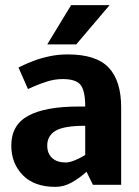

<svg xmlns="http://www.w3.org/2000/svg" viewBox="-20 -720 541 748"><path d="M164 -153Q164 -122 183 -104.5Q202 -87 236 -87Q251 -87 271.5 -95.5Q292 -104 312 -116V-230Q229 -230 196.5 -210.5Q164 -191 164 -153ZM196 8Q113 8 68.5 -38Q24 -84 24 -153Q24 -233 90 -269Q156 -305 287 -305H312Q312 -365 294.5 -388.5Q277 -412 224 -412Q193 -412 162 -402Q131 -392 110 -382.5Q89 -373 89 -373L52 -457Q52 -457 67.5 -464.5Q83 -472 110 -482.5Q137 -493 171.5 -500.5Q206 -508 244 -508Q355 -508 403.5 -456.5Q452 -405 452 -302V0H342L317 -51Q291 -27 260 -9.5Q229 8 196 8ZM407 -700 277 -547H164L257 -700Z"/></svg>

Font: Epunda Sans
Style: Bold
Weight: 700
Designer: Simon Atzbach
Foundry: typofactur
Version: Version 2.204; ttfautohint (v1.8.4.7-5d5b)